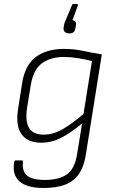

<svg xmlns="http://www.w3.org/2000/svg" viewBox="-20 -737 566 954"><path d="M299 -494Q347 -494 391 -484.5Q435 -475 486 -467L407 28Q398 89 373 126Q348 163 305 180Q262 197 196 197Q112 197 75.5 163Q39 129 51 67Q52 60 58 60H89Q95 60 94 68Q89 113 114 135Q139 157 203 157Q274 157 313 129Q352 101 363 29L388 -124Q336 -80 287 -54Q238 -28 185 -28Q116 -28 86 -71.5Q56 -115 71 -203L90 -324Q104 -413 157.5 -453.5Q211 -494 299 -494ZM197 -68Q244 -68 291 -95Q338 -122 395 -171L437 -434Q404 -442 367 -448Q330 -454 298 -454Q232 -454 189 -423Q146 -392 133 -315L115 -204Q104 -134 124.5 -101Q145 -68 197 -68ZM363 -717Q369 -717 367 -710L340 -637Q350 -635 355 -628.5Q360 -622 357 -609L355 -598Q353 -584 345.5 -577.5Q338 -571 325 -571Q310 -571 302 -578.5Q294 -586 296 -601L298 -611Q299 -619 302 -626.5Q305 -634 309 -643L337 -710Q339 -717 345 -717Z"/></svg>

Font: Sofia Sans ExtraLight
Style: Italic
Weight: 250
Italic angle: -9°
Version: Version 4.100-B